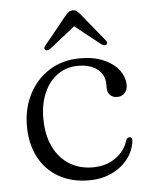

<svg xmlns="http://www.w3.org/2000/svg" viewBox="-50 -708 592 761"><g transform="rotate(-5 246.0 -327.5)"><path d="M455 -352.5Q455 -334 443.8 -321.5Q432.5 -309 414 -309Q396 -309 385.5 -319.8Q375 -330.5 375 -349V-364Q375 -400 346.8 -422.8Q318.5 -445.5 269 -445.5Q223.5 -445.5 188.8 -421Q154 -396.5 134.2 -352.5Q114.5 -308.5 114.5 -250.5Q114.5 -183 137.8 -135.8Q161 -88.5 201.2 -64Q241.5 -39.5 293.5 -39.5Q346 -39.5 384 -66.2Q422 -93 433.5 -133.5Q437 -140.5 440.2 -143Q443.5 -145.5 448.5 -145.5Q454 -145.5 456.5 -141.2Q459 -137 458.5 -131.5Q454 -91.5 429 -59.2Q404 -27 364 -8.2Q324 10.5 273.5 10.5Q205.5 10.5 154.2 -18.5Q103 -47.5 75 -100.8Q47 -154 47 -225.5Q47 -295 76 -351.5Q105 -408 157.5 -441.2Q210 -474.5 280.5 -474.5Q334.5 -474.5 373.8 -457.5Q413 -440.5 434 -412.5Q455 -384.5 455 -352.5ZM278.5 -611.5H257L370 -522Q375.5 -518.5 380.8 -517.8Q386 -517 389.5 -519.5Q392.5 -522 392.5 -526.5Q392.5 -531 388 -536.5L295.5 -650Q288.5 -658 282.5 -662.2Q276.5 -666.5 268 -666.5Q259.5 -666.5 253 -662.2Q246.5 -658 239.5 -650L147.5 -536.5Q142.5 -531 142.8 -526.5Q143 -522 146 -519.5Q150 -517 155 -517.8Q160 -518.5 165.5 -522Z"/></g></svg>

Font: Fraunces Light
Style: Regular
Weight: 300
Version: Version 1.000;[b76b70a41]